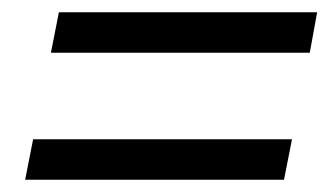

<svg xmlns="http://www.w3.org/2000/svg" viewBox="-20 -480 537 313"><path d="M497 -460 485 -394H63L76 -460ZM456 -253 443 -187H21L34 -253Z"/></svg>

Font: TypoPRO Montserrat Alternates
Style: Italic
Weight: 400
Italic angle: -11.3°
Designer: Julieta Ulanovsky
Foundry: Julieta Ulanovsky
Version: Version 6.001